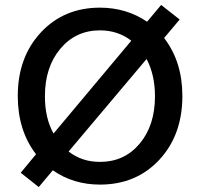

<svg xmlns="http://www.w3.org/2000/svg" viewBox="-20 -738 810 778"><path d="M385 10Q277 10 194 -48L137 20L64 -38L126 -113Q52 -209 52 -349Q52 -506 145.5 -606.5Q239 -707 385 -707Q492 -707 576 -650L633 -718L708 -659L645 -584Q719 -488 719 -349Q719 -191 625.5 -90.5Q532 10 385 10ZM162 -348Q162 -259 197 -197L512 -573Q458 -615 385 -615Q287 -615 224.5 -540.5Q162 -466 162 -348ZM258 -124Q312 -82 385 -82Q484 -82 546 -156Q608 -230 608 -348Q608 -434 574 -499Z"/></svg>

Font: LT Superior Semi-bold
Style: Regular
Weight: 600
Designer: Daniel Lyons
Foundry: LyonsType
Version: Version 1.0